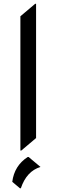

<svg xmlns="http://www.w3.org/2000/svg" viewBox="-20 -777 299 1016"><path d="M126.5 53.7Q126.5 53.7 131.3 53.7L194.3 106.4Q120.6 128.9 90.3 219.2H85.4L44.9 185.1Q55.7 100.1 126.5 53.7ZM87.9 19.5V-690.9L166 -756.8H170.9V-46.4L92.8 19.5Z"/></svg>

Font: Gothica
Style: Book
Weight: 400
Designer: Wojciech Kalinowski "wmk69" (wmk69@o2.pl)
Foundry: Wojciech Kalinowski "wmk69" (wmk69@o2.pl)
Version: Version 2.1.0; 2021-05-14